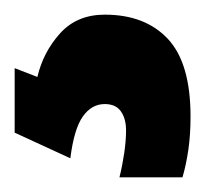

<svg xmlns="http://www.w3.org/2000/svg" viewBox="-46 -11 280 262"><g transform="rotate(-90 94.0 120.0)"><path d="M205 123Q205 178 172 209Q139 240 66 240Q41 240 20.5 237Q0 234 -17 229V143Q-1 147 16 149.5Q33 152 47 152Q63 152 73 145Q83 138 83 123Q83 105 66 93Q49 81 9 76L44 0H132L120 31Q154 39 179.5 62Q205 85 205 123Z"/></g></svg>

Font: Noto Sans Tamil SemiCondensed ExtraBold
Style: Regular
Weight: 800
Width: 4
Designer: Jelle Bosma - Monotype Design Team
Foundry: Monotype Imaging Inc.
Version: Version 2.004; ttfautohint (v1.8.4.7-5d5b)